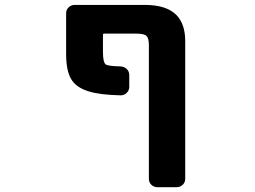

<svg xmlns="http://www.w3.org/2000/svg" viewBox="-20 -567 1040 784"><path d="M622.1 197.3Q608.4 197.3 598.1 187.5Q587.9 177.7 587.9 163.1V-382.8Q587.9 -411.1 578.1 -420.4Q568.4 -429.7 537.1 -429.7H405.3Q400.4 -429.7 400.4 -424.8V-355.5Q400.4 -311.5 412.1 -303.7Q421.9 -296.9 472.7 -295.9Q487.3 -294.9 497.6 -285.2Q507.8 -275.4 507.8 -260.7V-211.9Q507.8 -198.2 497.6 -188Q487.3 -177.7 472.7 -177.7Q387.7 -179.7 343.8 -193.4Q291 -209 270.5 -244.1Q250 -278.3 250 -347.7V-512.7Q250 -527.3 260.3 -537.1Q270.5 -546.9 285.2 -546.9H572.3Q659.2 -546.9 700.2 -505.9Q736.3 -468.8 736.3 -399.4V163.1Q736.3 177.7 726.1 187.5Q715.8 197.3 701.2 197.3Z"/></svg>

Font: Rounded-L Mgen+ 1mn bold
Style: Bold
Weight: 700
Designer: [Source Han Sans]
Ryoko NISHIZUKA  (kana & ideographs); Paul D. Hunt (Latin, Greek & Cyrillic); Wenlong ZHANG  (bopomofo
Version: Version 1.059.20150602